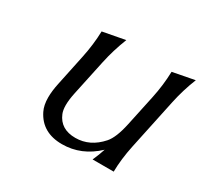

<svg xmlns="http://www.w3.org/2000/svg" viewBox="-123 -718 933 889"><g transform="rotate(30 344.0 -274.0)"><path d="M570.8 0Q570.8 0 458 0Q473.6 -34.7 483.9 -66.9Q402.8 9.8 299.3 9.8Q192.9 9.8 150.4 -76.2Q136.2 -104.5 136.2 -146.5Q136.2 -180.7 145.5 -224.1L180.2 -389.2Q195.8 -463.4 197.8 -534.2L316.9 -556.6Q288.6 -484.9 273.4 -413.6L232.9 -223.6Q224.6 -184.6 224.6 -156.2Q224.6 -129.4 231.9 -111.8Q258.8 -46.4 338.4 -46.4Q416 -46.4 473.6 -111.8Q502 -144 519 -223.6L554.2 -388.7Q569.8 -461.9 571.8 -534.2L688.5 -556.6Q660.6 -487.3 645 -413.6L587.9 -144Q571.8 -67.9 570.8 0Z"/></g></svg>

Font: Classica
Style: Book Oblique
Weight: 400
Italic angle: -12°
Designer: Wojciech Kalinowski "wmk69" (wmk69@o2.pl)
Foundry: Wojciech Kalinowski "wmk69" (wmk69@o2.pl)
Version: Version 2.1.1; 2021-05-14